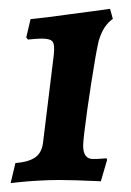

<svg xmlns="http://www.w3.org/2000/svg" viewBox="-20 -748 296 435"><path d="M203.8 -656.1Q200.7 -643.5 196.2 -618Q191.7 -592.4 187 -561.8Q182.3 -531.2 178 -501.3Q173.8 -471.3 171.1 -448.7Q168.4 -426.1 168.4 -418.2Q168.4 -387.8 190.6 -387.8Q202 -387.8 211.6 -388.6Q221.2 -389.4 221.2 -389.4L222.7 -385.9L208.5 -337.3Q208.5 -337.3 191.7 -338Q174.9 -338.7 152.9 -339.5Q130.9 -340.2 113.5 -340.2Q91.9 -340.2 66.2 -338.7Q40.4 -337.2 22.3 -335.2Q4.1 -333.2 4.1 -333.2L14.9 -378.5Q45.3 -381 60.2 -391.7Q75.2 -402.5 77.7 -426.4L101.9 -624.1Q104.4 -647.1 99 -653.8Q93.6 -660.5 75.3 -660.5Q65.8 -660.5 54.6 -659.4Q43.3 -658.4 43.3 -658.4L39.5 -663.2L49.2 -704.6Q64.2 -706.1 86.4 -708.8Q108.6 -711.5 129.7 -714.6Q161.2 -718.7 183.4 -721.7Q205.6 -724.6 217.5 -726.3Q229.4 -728 229.4 -728L235.6 -705.3Q224.1 -696.7 216.9 -685.7Q209.7 -674.8 203.8 -656.1Z"/></svg>

Font: Alegreya
Style: Italic
Weight: 400
Italic angle: -7°
Designer: Juan Pablo del Peral
Foundry: Huerta Tipografica
Version: Version 2.009